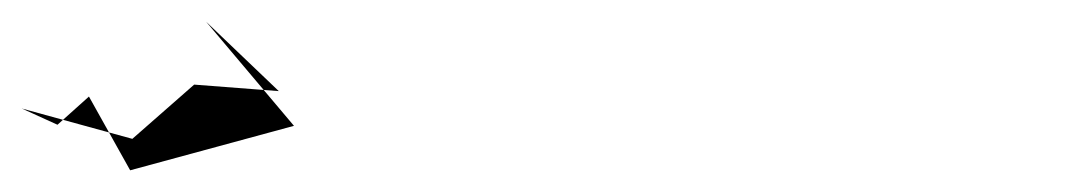

<svg xmlns="http://www.w3.org/2000/svg" viewBox="-271 -116 983 177"><path d="M0 0 -81 -96 -14 -32 -92 -38 -149 12 -251 -16 -218 -1 -189 -27 -151 41Z"/></svg>

Font: Hi.
Style: Bold
Weight: 400
Designer: Mew Too, Robert Jablonski
Foundry: Cannot Into Space Fonts
Version: Version 1.996